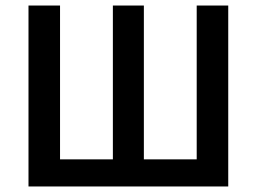

<svg xmlns="http://www.w3.org/2000/svg" viewBox="-20 -674 928 694"><path d="M83 0V-654H197V-98H388V-654H500V-98H691V-654H805V0Z"/></svg>

Font: CV Source Sans Light
Style: Bold
Weight: 600
Designer: Paul D. Hunt
Foundry: Adobe Systems Incorporated
Version: Version 3.001